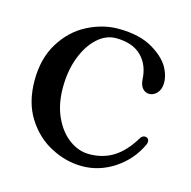

<svg xmlns="http://www.w3.org/2000/svg" viewBox="-67 -447 511 513"><g transform="rotate(15 188.0 -190.0)"><path d="M20 -189Q20 -250 47 -293.5Q74 -337 116 -358.5Q158 -380 201 -380Q261 -380 298.5 -357Q336 -334 348 -306Q356 -289 356 -272Q356 -254 346.5 -243.5Q337 -233 325 -233Q314 -233 306.5 -241.5Q299 -250 298 -266Q296 -306 271.5 -330Q247 -354 201 -354Q174 -354 150.5 -333Q127 -312 112.5 -274.5Q98 -237 98 -190Q98 -143 114.5 -108Q131 -73 157 -54.5Q183 -36 211 -36Q250 -36 279 -54.5Q308 -73 331 -111Q336 -120 344 -120Q349 -120 352 -117Q355 -114 355 -109Q355 -103 353 -100Q332 -55 290.5 -27.5Q249 0 201 0Q158 0 116 -21.5Q74 -43 47 -85.5Q20 -128 20 -189Z"/></g></svg>

Font: Hina Mincho
Style: Regular
Weight: 400
Designer: satsuyako
Foundry: satsuyako
Version: Version 1.100